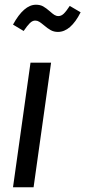

<svg xmlns="http://www.w3.org/2000/svg" viewBox="-20 -792 361 812"><path d="M122 0H35L109 -527H196ZM166 -685Q154 -695 146 -700Q138 -705 129 -705Q117 -705 106 -694Q95 -683 80 -661L35 -688Q81 -772 132 -772Q150 -772 162.5 -765Q175 -758 191 -744Q202 -734 210 -729Q218 -724 227 -724Q239 -724 249.5 -734Q260 -744 275 -767L321 -740Q279 -657 225 -657Q208 -657 194.5 -664.5Q181 -672 166 -685Z"/></svg>

Font: Fira Sans Compressed
Style: Italic
Weight: 400
Width: 1
Italic angle: -8°
Designer: bBox Type GmbH & Carrois Corporate GbR & Edenspiekermann AG
Foundry: bBox Type GmbH & Carrois Corporate GbR & Edenspiekermann AG
Version: Version 4.301